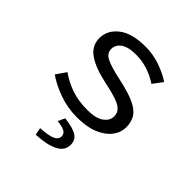

<svg xmlns="http://www.w3.org/2000/svg" viewBox="-196 -632 993 993"><g transform="rotate(45 300.0 -136.0)"><path d="M310 12Q239 12 177 -10.5Q115 -33 71 -64L109 -119Q151 -89 202 -71Q253 -53 320 -53Q382 -53 412 -75Q442 -97 442 -128Q442 -142 436.5 -154Q431 -166 416 -177Q401 -188 370.5 -198Q340 -208 291 -218Q196 -238 148.5 -271.5Q101 -305 101 -360Q101 -418 152 -458Q203 -498 303 -498Q358 -498 410.5 -479.5Q463 -461 499 -436L459 -383Q425 -406 383.5 -420Q342 -434 296 -434Q255 -434 230.5 -424Q206 -414 195 -398Q184 -382 184 -364Q184 -332 217.5 -315.5Q251 -299 326 -283Q406 -266 449.5 -245.5Q493 -225 509.5 -197.5Q526 -170 526 -133Q526 -94 501 -61Q476 -28 428 -8Q380 12 310 12ZM222 226 214 186Q277 182 300 170Q323 158 323 138Q323 118 305 108.5Q287 99 252 96L270 58Q335 66 361 83.5Q387 101 387 135Q387 178 344 200Q301 222 222 226Z"/></g></svg>

Font: Source Code Variable
Style: Regular
Weight: 400
Monospace: yes
Designer: Paul D. Hunt, Teo Tuominen
Foundry: Adobe Systems Incorporated
Version: Version 1.010;hotconv 1.0.106;makeotfexe 2.5.65593